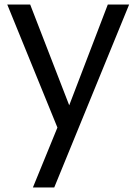

<svg xmlns="http://www.w3.org/2000/svg" viewBox="-20 -568 603 846"><path d="M455 -548H549L219 258H125L233 -6L12 -548H113L285 -104Z"/></svg>

Font: Poppins
Style: Regular
Weight: 400
Designer: Ninad Kale (Devanagari), Jonny Pinhorn (Latin)
Foundry: Indian Type Foundry
Version: Version 3.002 2017